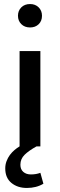

<svg xmlns="http://www.w3.org/2000/svg" viewBox="-20 -725 297 951"><path d="M161 0Q123 21 102 41.5Q81 62 81 91Q81 114 95.5 126.5Q110 139 133 139Q159 139 180 131L195 185Q160 206 113 206Q67 206 36.5 181Q6 156 6 109Q6 90 12.5 73Q19 56 29 42.5Q39 29 52 18Q65 7 77 0V-472H180V0ZM69 -647Q69 -672 85.5 -688.5Q102 -705 129 -705Q155 -705 171.5 -688.5Q188 -672 188 -647Q188 -621 171.5 -605Q155 -589 129 -589Q102 -589 85.5 -605.5Q69 -622 69 -647Z"/></svg>

Font: Mukta Mahee Medium
Style: Regular
Weight: 500
Designer: Shuchita Grover, Noopur Datye, Girish Dalvi, Yashodeep Gholap
Foundry: Ek Type
Version: Version 2.538;PS 1.000;hotconv 16.6.51;makeotf.lib2.5.65220;